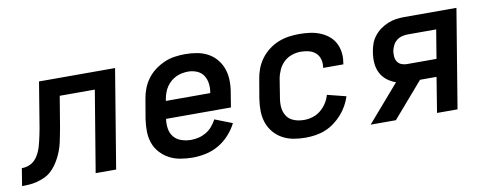

<svg xmlns="http://www.w3.org/2000/svg" viewBox="-86 -759 2537 997"><g transform="rotate(-10 1182.5 -260.0)"><path d="M-35 0 -20 -92Q-5 -92 9.5 -96Q24 -100 37 -109Q50 -118 59.5 -131.5Q69 -145 75.5 -159.5Q82 -174 86 -188.5Q90 -203 93.5 -217.5Q97 -232 100 -247Q103 -262 106 -277L146 -520H547L461 0H353L424 -428H239L212 -266Q208 -246 204.5 -226.5Q201 -207 196.5 -187.5Q192 -168 185 -149Q178 -130 168.5 -111.5Q159 -93 146.5 -75.5Q134 -58 118 -44Q102 -30 82.5 -21.5Q63 -13 43.5 -8Q24 -3 4 -1.5Q-16 0 -35 0Z M864 8Q831 8 799.5 2.5Q768 -3 741.5 -17Q715 -31 694 -54Q673 -77 663 -106Q653 -135 652.5 -167Q652 -199 657 -232L674 -332Q678 -359 688 -386Q698 -413 715.5 -437Q733 -461 757 -479Q781 -497 807.5 -508.5Q834 -520 862 -524Q890 -528 917 -528Q949 -528 980 -522.5Q1011 -517 1037.5 -502.5Q1064 -488 1083 -464.5Q1102 -441 1111.5 -412.5Q1121 -384 1121.5 -352Q1122 -320 1116 -288L1104 -214H762Q758 -188 762 -162.5Q766 -137 781.5 -118.5Q797 -100 821.5 -92Q846 -84 872 -84Q892 -84 912.5 -89Q933 -94 951.5 -105Q970 -116 984 -132.5Q998 -149 1008 -168L1100 -132Q1084 -100 1058.5 -72Q1033 -44 1001 -25.5Q969 -7 933.5 0.5Q898 8 864 8ZM777 -306H1011Q1016 -331 1013 -355Q1010 -379 998 -398Q986 -417 964 -426.5Q942 -436 917 -436Q902 -436 885.5 -433Q869 -430 854 -423Q839 -416 825.5 -404.5Q812 -393 802.5 -378.5Q793 -364 787.5 -348.5Q782 -333 779 -317Z M1459 8Q1427 8 1396 2.5Q1365 -3 1338.5 -17.5Q1312 -32 1292.5 -55Q1273 -78 1263 -107Q1253 -136 1252.5 -168Q1252 -200 1257 -232L1274 -332Q1278 -359 1288 -386Q1298 -413 1315.5 -437Q1333 -461 1357 -479.5Q1381 -498 1408 -509Q1435 -520 1463 -524Q1491 -528 1518 -528Q1546 -528 1573.5 -524.5Q1601 -521 1625.5 -511.5Q1650 -502 1670.5 -486Q1691 -470 1703.5 -447.5Q1716 -425 1720 -397.5Q1724 -370 1719 -343L1718 -333H1611L1612 -338Q1615 -360 1609 -380Q1603 -400 1588 -413Q1573 -426 1552.5 -431Q1532 -436 1511 -436Q1487 -436 1463.5 -428Q1440 -420 1422 -403Q1404 -386 1393.5 -363Q1383 -340 1379 -317L1363 -217Q1360 -200 1360 -182.5Q1360 -165 1364.5 -149Q1369 -133 1378.5 -120Q1388 -107 1402.5 -99Q1417 -91 1433.5 -87.5Q1450 -84 1468 -84Q1490 -84 1513 -91Q1536 -98 1555 -113.5Q1574 -129 1587 -149.5Q1600 -170 1606 -192L1705 -167Q1697 -142 1683.5 -118Q1670 -94 1651.5 -73.5Q1633 -53 1610.5 -36.5Q1588 -20 1563 -10Q1538 0 1511.5 4Q1485 8 1459 8Z M1936 0H1803L1971 -194Q1945 -203 1924 -219.5Q1903 -236 1891 -260Q1879 -284 1877 -312.5Q1875 -341 1880 -370Q1883 -391 1890.5 -412Q1898 -433 1912.5 -451.5Q1927 -470 1946 -483.5Q1965 -497 1986 -505.5Q2007 -514 2028.5 -517Q2050 -520 2071 -520H2347L2261 0H2153L2183 -185H2096ZM2043 -277H2199L2224 -428H2072Q2057 -428 2041.5 -423.5Q2026 -419 2014 -409Q2002 -399 1995 -384.5Q1988 -370 1985 -355Q1983 -340 1984.5 -325.5Q1986 -311 1993.5 -299.5Q2001 -288 2014.5 -282.5Q2028 -277 2043 -277Z"/></g></svg>

Font: Iosevka Aile Semibold
Style: Italic
Weight: 600
Italic angle: -9°
Designer: Belleve Invis
Foundry: Belleve Invis
Version: Version 31.1.0; ttfautohint (v1.8.4)